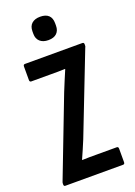

<svg xmlns="http://www.w3.org/2000/svg" viewBox="-161 -917 688 980"><g transform="rotate(-20 183.0 -427.5)"><path d="M16 0Q8 0 8 -10V-14Q8 -21 11 -27L174 -451Q185 -479 197 -507Q209 -535 219 -559V-561Q200 -560 179.5 -560Q159 -560 140 -560H35Q26 -560 26 -571V-644Q26 -655 35 -655H347Q356 -655 356 -645V-642Q356 -638 355.5 -634.5Q355 -631 353 -628L183 -191Q173 -167 162.5 -142.5Q152 -118 142 -96V-94Q163 -95 181.5 -95Q200 -95 219 -95H330Q339 -95 339 -84V-11Q339 0 330 0ZM190 -728Q161 -728 144.5 -743Q128 -758 128 -784V-798Q128 -826 144.5 -840.5Q161 -855 190 -855Q220 -855 235.5 -840.5Q251 -826 251 -798V-784Q251 -758 235.5 -743Q220 -728 190 -728Z"/></g></svg>

Font: Sofia Sans Extra Condensed
Style: Bold
Weight: 700
Designer: Botio Nikoltchev, Ani Petrova
Foundry: lettersoup
Version: Version 4.101